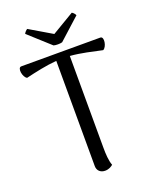

<svg xmlns="http://www.w3.org/2000/svg" viewBox="-162 -966 851 1066"><g transform="rotate(-20 264.0 -433.0)"><path d="M290 -741 416 -855C414 -861 404 -874 396 -877L265 -799L133 -877C126 -874 115 -861 113 -855L239 -741C251 -737 278 -737 290 -741ZM498 -693H31C6 -693 17 -632 40 -622C95 -635 161 -650 224 -655L225 -33C225 -6 244 11 271 11C294 11 310 0 318 -7C307 -36 305 -75 305 -114L304 -655C368 -650 433 -634 489 -622C512 -632 523 -693 498 -693Z"/></g></svg>

Font: Arima Koshi
Style: Regular
Weight: 400
Designer: Joana Correia and Natanael Gama
Foundry: NDISCOVER
Version: Version 1.019;PS 001.019;hotconv 1.0.88;makeotf.lib2.5.64775